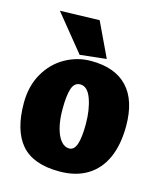

<svg xmlns="http://www.w3.org/2000/svg" viewBox="-101 -713 673 803"><g transform="rotate(15 235.0 -311.5)"><path d="M187.5 -477.1 60.1 -633.8 231 -638.7 301.8 -489.7ZM452.6 -239.7Q452.6 -350.6 398.9 -407.7Q345.2 -464.8 241.2 -464.8Q182.1 -464.8 129.9 -435.5Q77.6 -406.2 45.9 -351.1Q14.2 -295.9 14.2 -222.7Q14.2 -104 65.9 -43.9Q117.7 16.1 231 16.1Q301.8 16.1 351.3 -13.7Q400.9 -43.5 426.8 -100.8Q452.6 -158.2 452.6 -239.7ZM287.6 -204.1Q287.6 -146 277.8 -116.7Q268.1 -87.4 246.1 -87.4Q226.1 -87.4 210.4 -106.2Q194.8 -125 186 -159.2Q177.2 -193.4 177.2 -238.8Q177.2 -299.3 187.3 -328.9Q197.3 -358.4 222.7 -358.4Q254.4 -358.4 271 -312.3Q287.6 -266.1 287.6 -204.1Z"/></g></svg>

Font: Neuton ExtraBold
Style: Regular
Weight: 800
Designer: Brian M Zick
Foundry: Brian M Zick
Version: Version 1.560